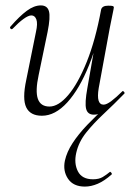

<svg xmlns="http://www.w3.org/2000/svg" viewBox="-20 -415 503 710"><path d="M294 275Q251 275 231.5 246Q212 217 220 179Q227 147 248.5 114Q270 81 302.5 47Q335 13 373 -21L357 1Q350 5 343 7Q336 9 327 9Q304 9 298.5 -12.5Q293 -34 303 -89L354 -380Q358 -394 380 -394Q394 -394 397.5 -392.5Q401 -391 401 -388Q401 -385 396 -361.5Q391 -338 386 -312L345 -89Q335 -28 363 -28Q374 -28 392 -41.5Q410 -55 432 -77Q434 -80 438 -76Q442 -72 440 -69Q401 -29 363.5 6Q326 41 298.5 75.5Q271 110 262 150Q253 189 268 218.5Q283 248 324 248Q346 248 360 239.5Q374 231 386 221Q388 219 391.5 223.5Q395 228 393 230Q366 254 341.5 264.5Q317 275 294 275ZM135 13Q92 13 77 -18Q62 -49 77 -119L113 -297Q120 -328 114.5 -343Q109 -358 96 -358Q85 -358 67 -345Q49 -332 27 -309Q23 -305 19 -309Q15 -313 19 -317Q52 -355 79 -375Q106 -395 131 -395Q155 -395 161 -373.5Q167 -352 156 -297L123 -138Q110 -78 120 -49.5Q130 -21 163 -21Q196 -21 232 -63Q268 -105 300.5 -185.5Q333 -266 354 -380L365 -379Q345 -263 309.5 -174.5Q274 -86 229 -36.5Q184 13 135 13Z"/></svg>

Font: Cormorant Light
Style: Italic
Weight: 300
Italic angle: -10°
Designer: Christian Thalmann (Catharsis Fonts)
Foundry: Catharsis Fonts
Version: Version 4.000